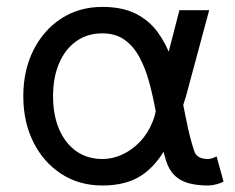

<svg xmlns="http://www.w3.org/2000/svg" viewBox="-20 -538 695 567"><path d="M282.2 -439.5Q321.3 -439.5 347.9 -420.4Q374.5 -401.4 391.8 -369.1Q409.2 -336.9 420.2 -296.6Q431.2 -256.3 439 -213.9Q446.8 -171.4 454.1 -131.6Q461.4 -91.8 471.2 -61Q480 -34.7 496.6 -19Q513.2 -3.4 537.8 3.2Q562.5 9.8 594.2 9.8Q606 9.8 619.1 6.3Q632.3 2.9 640.1 -2L619.6 -76.2Q615.2 -73.7 607.7 -71Q600.1 -68.4 594.2 -68.4Q578.1 -68.4 567.9 -74Q557.6 -79.6 553.2 -92.8Q540 -133.3 530.8 -180.4Q521.5 -227.5 511.5 -275.1Q501.5 -322.8 485.8 -366.2Q470.2 -409.7 445.1 -443.8Q419.9 -478 380.4 -497.8Q340.8 -517.6 282.2 -517.6Q213.9 -517.6 161.1 -483.4Q108.4 -449.2 78.6 -389.6Q48.8 -330.1 48.8 -253.9Q48.8 -177.7 78.6 -118.2Q108.4 -58.6 161.1 -24.4Q213.9 9.8 282.2 9.8Q354 9.8 399.4 -21Q444.8 -51.8 474.6 -110.8Q504.4 -169.9 529.3 -253.9L597.7 -507.8H509.8L444.3 -253.9Q444.3 -211.9 430.4 -177.7Q416.5 -143.6 393.1 -119.1Q369.6 -94.7 340.8 -81.5Q312 -68.4 282.2 -68.4Q238.3 -68.4 205.6 -91.3Q172.9 -114.3 154.8 -156Q136.7 -197.8 136.7 -253.9Q136.7 -310.1 154.8 -351.8Q172.9 -393.6 205.6 -416.5Q238.3 -439.5 282.2 -439.5Z"/></svg>

Font: Giphurs SC
Style: Regular
Weight: 400
Version: Version 0.920